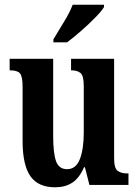

<svg xmlns="http://www.w3.org/2000/svg" viewBox="-20 -786 588 816"><path d="M214 10Q142 10 109 -37.5Q76 -85 76 -187V-417Q76 -461 65 -474Q54 -487 24 -487H21V-536H206V-207Q206 -136 218 -101.5Q230 -67 265 -67Q303 -67 319.5 -110Q336 -153 336 -223V-420Q336 -465 322 -476Q308 -487 285 -487H282V-536H465V-114Q465 -70 480.5 -59.5Q496 -49 519 -49H526V0H360L341 -75H337Q317 -29 287 -9.5Q257 10 214 10ZM207 -619Q227 -653 251.5 -692.5Q276 -732 289 -766H422V-756Q412 -739 384.5 -711Q357 -683 324.5 -654.5Q292 -626 265 -606H207Z"/></svg>

Font: Noto Serif Armenian ExtraCondensed
Style: Bold
Weight: 700
Width: 2
Designer: Monotype Design Team
Foundry: Monotype Imaging Inc.
Version: Version 2.008; ttfautohint (v1.8.4.7-5d5b)